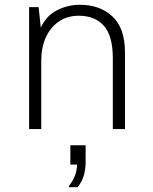

<svg xmlns="http://www.w3.org/2000/svg" viewBox="-20 -541 640 805"><path d="M102 0V-511H142L151 -425Q174 -475 219 -498Q264 -521 315 -521Q399 -521 451.5 -472Q504 -423 504 -321V0H453V-297Q453 -391 415.5 -433Q378 -475 310 -475Q262 -475 226.5 -450.5Q191 -426 172 -384Q153 -342 153 -287V0ZM269 244V239Q284 220 293.5 197Q303 174 303 149H275V68H339V140Q339 165 332 192.5Q325 220 305 244Z"/></svg>

Font: Chivo Mono Thin
Style: Regular
Weight: 250
Designer: Hector Gatti
Foundry: Omnibus-Type
Version: Version 1.008